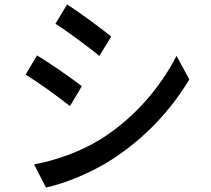

<svg xmlns="http://www.w3.org/2000/svg" viewBox="-20 -799 940 856"><path d="M476 -636C434 -670 335 -744 279 -779L227 -693C283 -658 377 -587 423 -550L476 -636ZM345 -415C321 -433 280 -463 239 -491L230 -497C199 -518 169 -538 145 -552L94 -466C152 -432 244 -364 292 -326L345 -415ZM479 -88C625 -182 743 -309 824 -445L767 -550C694 -408 580 -274 430 -179C335 -121 232 -85 132 -66L185 37C267 20 388 -29 479 -88Z"/></svg>

Font: Glow Sans SC Condensed Medium
Style: Regular
Weight: 600
Width: 3
Designer: Ryoko NISHIZUKA (kana, bopomofo & ideographs); Paul D. Hunt (Latin, Greek & Cyrillic); Sandoll Communications, Soo-young
Version: Version 0.93